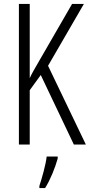

<svg xmlns="http://www.w3.org/2000/svg" viewBox="-20 -734 456 975"><path d="M416 0 224 -400 406 -714H346L186 -437C158 -389 139 -356 131 -337V-714H76V0H131V-276L187 -353L355 0ZM273 71V61H217C213 101 192 174 180 210V221H209C236 178 260 118 273 71Z"/></svg>

Font: Noto Sans Khmer UI ExtraCondensed Light
Style: Regular
Weight: 300
Width: 2
Designer: Danh Hong and the Monotype Design Team
Foundry: Monotype Imaging Inc.
Version: Version 2.002